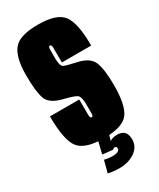

<svg xmlns="http://www.w3.org/2000/svg" viewBox="-195 -666 734 888"><g transform="rotate(-30 171.5 -222.0)"><path d="M173 4.5Q72.5 4.5 39.8 -38.8Q7 -82 7 -208H163.5Q163.5 -142.5 163.8 -125.2Q164 -108 172.2 -108Q180.5 -108 180.5 -124Q180.5 -140 180.5 -170.5Q180.5 -214.5 165.8 -224.2Q151 -234 102 -246Q35 -261.5 20.8 -300.8Q6.5 -340 6.5 -428Q6.5 -521 38.5 -562.2Q70.5 -603.5 170.8 -603.5Q271 -603.5 303.5 -560Q336 -516.5 336 -396.5H179.5Q179.5 -456 179.2 -474Q179 -492 170.8 -492Q162.5 -492 162.2 -475.2Q162 -458.5 162 -430Q162 -386.5 176.8 -379.8Q191.5 -373 238.5 -363Q303.5 -349.5 319.8 -309.5Q336 -269.5 336 -186Q336 -77.5 304.5 -36.5Q273 4.5 173 4.5ZM166.5 160.5Q153 160.5 136 158.8Q119 157 106.5 154L123 90.5Q129.5 92.5 141.2 94.2Q153 96 164.5 96Q187.5 96 196 90.5Q204.5 85 204.5 76Q204.5 65.5 195 65.5Q188 65.5 182.5 71.5L128 65.5L144 0H202.5L193.5 31.5Q200 26.5 209.8 23.5Q219.5 20.5 233.5 20.5Q283.5 20.5 283.5 73.5Q283.5 113.5 249.2 137Q215 160.5 166.5 160.5Z"/></g></svg>

Font: Anybody UltraCondensed ExtraBold
Style: Regular
Weight: 800
Width: 1
Designer: Tyler Finck
Foundry: Etcetera Type Company
Version: Version 1.010; ttfautohint (v1.8.3) -l 8 -r 50 -G 200 -x 14 